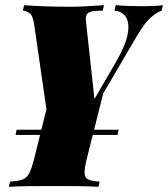

<svg xmlns="http://www.w3.org/2000/svg" viewBox="-20 -539 648 740"><path d="M437 -39 433 -19H40L44 -39ZM386 -212 314 75Q305 111 306 129Q307 147 320.5 153Q334 159 364 161L359 181Q330 179 282 178.5Q234 178 187 178Q136 178 88.5 178.5Q41 179 14 181L19 161Q50 159 66.5 153Q83 147 92.5 129Q102 111 111 75L162 -130L298 -68ZM608 -519 603 -498Q583 -491 560 -470.5Q537 -450 508 -401L273 0Q250 -2 225.5 -2Q201 -2 176 0L112 -442Q107 -480 93 -489Q79 -498 68 -498L73 -519Q112 -516 155 -514.5Q198 -513 250 -513Q281 -513 316 -515Q351 -517 381 -519L376 -498Q358 -498 342.5 -496.5Q327 -495 318 -487.5Q309 -480 311 -460L345 -148L327 -128L424 -295Q464 -363 472 -407Q480 -451 465 -473.5Q450 -496 421 -498L426 -519Q447 -517 479.5 -516Q512 -515 530 -515Q548 -515 572.5 -516Q597 -517 608 -519Z"/></svg>

Font: Playfair Display Black
Style: Italic
Weight: 900
Italic angle: -14°
Designer: Claus Eggers Sørensen
Foundry: Claus Eggers Sørensen
Version: Version 1.203